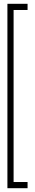

<svg xmlns="http://www.w3.org/2000/svg" viewBox="-20 -770 184 1010"><path d="M19 220V-750H125V-717.5H51.5V187.5H125V220Z"/></svg>

Font: Imbue 10pt Light
Style: Regular
Weight: 300
Designer: Tyler Finck
Foundry: Etcetera Type Company
Version: Version 1.102; ttfautohint (v1.8.3)